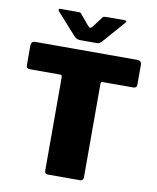

<svg xmlns="http://www.w3.org/2000/svg" viewBox="-101 -1032 905 1109"><g transform="rotate(10 352.0 -477.5)"><path d="M28 -719Q28 -729 34 -735.5Q40 -742 53 -742H651Q664 -742 670 -735.5Q676 -729 676 -719V-600Q676 -581 654 -581H477Q465 -581 465 -571V-22Q465 0 446 0H256Q238 0 238 -20V-567Q238 -581 227 -581H51Q28 -581 28 -600ZM408 -946Q413 -953 419.5 -954Q426 -955 435 -955H540Q559 -955 542 -937L431 -810Q426 -805 420 -801Q414 -797 403 -797H308Q294 -797 286 -801Q278 -805 271 -812L159 -937Q152 -945 152.5 -950Q153 -955 162 -955H261Q271 -955 276 -954.5Q281 -954 287 -946L333 -891Q345 -876 351 -877Q357 -878 367 -891Z"/></g></svg>

Font: Libre Franklin Thin Black
Style: Regular
Weight: 900
Version: Version 3.000